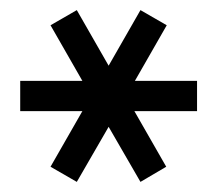

<svg xmlns="http://www.w3.org/2000/svg" viewBox="-20 -728 430 380"><path d="M20 -568H143L80 -678L132 -708L195 -598L258 -708L310 -678L247 -568H370V-508H246L309 -398L258 -368L195 -477L132 -368L80 -398L143 -508H20Z"/></svg>

Font: PT Root UI Web Medium
Style: Regular
Weight: 500
Designer: Vitaly Kuzmin
Foundry: ParaType Ltd.
Version: Version 1.001W